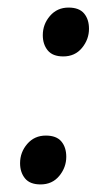

<svg xmlns="http://www.w3.org/2000/svg" viewBox="-20 -482 287 507"><path d="M87 5Q59 5 46 -11Q33 -27 33 -51Q33 -80 52 -102Q71 -124 101 -124Q129 -124 142 -108.5Q155 -93 155 -68Q155 -40 136.5 -17.5Q118 5 87 5ZM147 -333Q119 -333 106 -349Q93 -365 93 -389Q93 -418 112 -440Q131 -462 161 -462Q189 -462 202 -446.5Q215 -431 215 -406Q215 -378 196.5 -355.5Q178 -333 147 -333Z"/></svg>

Font: Spectral SemiBold
Style: Italic
Weight: 600
Italic angle: -10°
Designer: Jean-Baptiste Levee
Foundry: Production Type
Version: Version 2.001